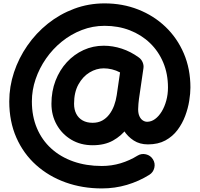

<svg xmlns="http://www.w3.org/2000/svg" viewBox="-20 -780 1151 1107"><path d="M861.9 138.8Q847.9 116.1 821.6 109.8Q795.3 103.5 772.6 117.6Q727.5 145.6 675.5 161.3Q623.4 177 566.9 177Q477.2 177 403.1 151Q329.1 125 275.6 76.4Q222 27.8 192.9 -41Q163.8 -109.7 163.8 -195.3Q163.8 -260.3 185.2 -323.4Q206.7 -386.5 245.3 -442.1Q283.9 -497.7 336.5 -540.2Q389.2 -582.8 451.8 -606.9Q514.4 -631.1 583 -631.1Q662 -631.1 728.5 -605.3Q795 -579.5 844.5 -532Q893.9 -484.6 921.2 -419.5Q948.5 -354.4 948.5 -275.4Q948.5 -235.6 938.7 -200Q929 -164.3 912.2 -136.8Q895.4 -109.3 873.8 -93.6Q852.3 -77.9 828.2 -77.9Q815.6 -77.9 803.6 -85.6Q791.6 -93.4 784.1 -109.5Q776.5 -125.6 776.5 -150Q776.5 -162.8 778.1 -180.9Q779.8 -199 781.6 -213Q785.4 -239.5 768.9 -260.9Q752.4 -282.2 726 -286Q699.5 -289.8 678.1 -273.3Q656.7 -256.8 653 -230.3Q651.1 -216.9 650.4 -203.4Q649.7 -189.8 649.7 -176.8Q649.7 -141.8 660.5 -102.2Q671.4 -62.5 693.9 -27.4Q716.4 7.7 751 30.1Q785.6 52.5 833 52.5Q891.6 52.5 933.5 29.7Q975.5 6.8 1003.4 -30.5Q1031.4 -67.9 1047.8 -111.8Q1064.2 -155.6 1071 -198.8Q1077.9 -241.9 1077.9 -275.4Q1077.9 -382.7 1039.9 -471.7Q1001.8 -560.7 934.2 -625.3Q866.6 -689.9 776.7 -725.2Q686.9 -760.5 583 -760.5Q490.6 -760.5 407.7 -729.5Q324.7 -698.5 256.2 -643.9Q187.7 -589.2 137.9 -517.3Q88 -445.4 60.7 -363.1Q33.4 -280.8 33.4 -195.3Q33.4 -79.5 74.3 13.4Q115.2 106.2 188.3 171.6Q261.4 237.1 358.3 271.7Q455.2 306.4 566.9 306.4Q642.6 306.4 711.7 285.9Q780.9 265.4 840.7 228.1Q863.4 214.1 869.7 187.8Q876 161.5 861.9 138.8ZM672.2 -362.4 653 -231.2Q648.4 -200 637.8 -171.3Q627.1 -142.6 609.9 -120.1Q592.8 -97.7 569.1 -84.8Q545.4 -72 514.2 -72Q480.7 -72 456.7 -85.4Q432.6 -98.9 419.8 -123.5Q407 -148.1 407 -181.6Q407 -247.7 432.2 -293.2Q457.4 -338.7 496.6 -362.4Q535.8 -386 578.1 -386Q601.4 -386 625.4 -380.2Q649.4 -374.4 672.2 -362.4ZM807 -386.5Q809.7 -403.2 802.5 -420.6Q795.3 -438 780.5 -448.6Q733.9 -482.5 682.1 -499.5Q630.2 -516.4 578.1 -516.4Q516.1 -516.4 461.5 -491.4Q406.9 -466.4 365.4 -421.3Q323.9 -376.2 300.2 -315.1Q276.6 -254 276.6 -181.6Q276.6 -115.1 307 -60.9Q337.4 -6.6 391.1 25.4Q444.7 57.4 514.2 57.4Q583 57.4 631.4 30.4Q679.8 3.4 711.2 -38.8Q742.6 -81.1 759.3 -127.3Q776 -173.6 781.6 -212.2Z"/></svg>

Font: Mikhak VF
Style: Regular
Weight: 100
Designer: Amin Abedi
Version: Version 3.001